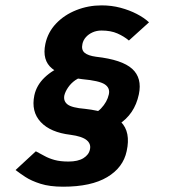

<svg xmlns="http://www.w3.org/2000/svg" viewBox="-20 -697 640 725"><path d="M218.3 8 238.7 -87Q274.3 -87 295 -99.8Q315.7 -112.7 319.7 -133Q324.3 -154 306.8 -168.2Q289.3 -182.3 246.3 -188L301 -286Q398.7 -275 436.5 -236.8Q474.3 -198.7 458.3 -126.3Q445.3 -64.3 384.8 -28.2Q324.3 8 218.3 8ZM319 -467.3 299.3 -405.7Q280.7 -405.7 264.5 -394.3Q248.3 -383 237.5 -367.3Q226.7 -351.7 223 -337Q218.7 -315.3 235 -302.7Q251.3 -290 301 -286L246.3 -188Q170.3 -197 133.7 -236.3Q97 -275.7 109.7 -337Q118 -375.3 148.5 -404.5Q179 -433.7 223.8 -450.5Q268.7 -467.3 319 -467.3ZM38.7 -55 115.3 -125.7Q132.3 -117 148.3 -108Q164.3 -99 186 -93Q207.7 -87 238.7 -87L218.3 8Q168 8 133.2 -3Q98.3 -14 75.5 -29Q52.7 -44 38.7 -55ZM259.7 -188 302.7 -263Q338.3 -263 361.5 -287.5Q384.7 -312 391 -340.7Q396.3 -365 375.3 -378.7Q354.3 -392.3 291 -398L342.7 -482.7Q441 -471.7 479.2 -437Q517.3 -402.3 504.3 -340.7Q488.3 -265 427 -226.5Q365.7 -188 259.7 -188ZM363.7 -676.7 363.3 -581.7Q344.7 -581.7 329.3 -574.7Q314 -567.7 304.2 -556.5Q294.3 -545.3 291.3 -531.3Q286.3 -509 299.5 -497.8Q312.7 -486.7 342.7 -482.7L291 -398Q215 -407 176.7 -438.2Q138.3 -469.3 151.3 -531.3Q160.7 -575.3 191.7 -608Q222.7 -640.7 268 -658.7Q313.3 -676.7 363.7 -676.7ZM466.7 -544Q448.3 -559.7 423.3 -570.7Q398.3 -581.7 363.3 -581.7L363.7 -676.7Q401.3 -676.7 435 -667.7Q468.7 -658.7 496.5 -644.3Q524.3 -630 542.7 -612.7Z"/></svg>

Font: Epunda Slab Light
Style: Italic
Weight: 300
Italic angle: -12°
Designer: Simon Atzbach
Foundry: typofactur
Version: Version 1.102